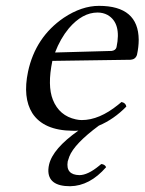

<svg xmlns="http://www.w3.org/2000/svg" viewBox="-20 -439 496 659"><path d="M344.2 134.8Q288.1 199.2 220.7 200.2Q143.6 200.2 146 142.6Q146.5 134.3 148.4 126Q161.1 71.3 249 9.3Q239.3 10.3 229 9.8Q129.4 8.8 90.8 -50.8Q57.6 -104 76.2 -192.9Q101.6 -311.5 198.7 -377.9Q260.3 -418.9 319.8 -418.9Q455.1 -418.9 456.1 -302.7Q456.1 -278.3 450.2 -251Q445.3 -235.4 428.7 -233.9L159.7 -230Q142.1 -145 161.6 -96.2Q183.6 -41.5 240.2 -29.3Q251 -26.9 260.7 -26.9Q320.8 -26.9 385.7 -79.6Q391.6 -84.5 397 -88.9Q411.6 -85.9 413.6 -73.2Q370.6 -29.3 319.3 -7.8Q234.9 54.7 217.8 98.6Q214.4 107.4 212.4 115.2Q205.1 161.1 252.4 162.1Q281.2 162.1 320.3 129.9Q323.7 127 327.6 124Q339.8 125 344.2 134.8ZM168.9 -258.8 363.3 -264.2Q377 -266.1 379.9 -276.9Q397.5 -359.9 349.1 -387.7Q333.5 -396 314.9 -396Q262.7 -396 216.3 -341.8Q187.5 -307.1 168.9 -258.8Z"/></svg>

Font: Linux Libertine Display Slanted O
Style: Slanted
Weight: 400
Designer: Philipp H. Poll
Foundry: Philipp H. Poll
Version: Version 5.0.9